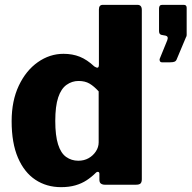

<svg xmlns="http://www.w3.org/2000/svg" viewBox="-20 -762 790 792"><path d="M413 0Q403 0 396.5 -4.5Q390 -9 390 -21V-45Q390 -52 385 -53Q380 -54 375 -49Q358 -32 337.5 -18.5Q317 -5 291 2.5Q265 10 232 10Q172 10 126 -20.5Q80 -51 54 -111.5Q28 -172 28 -262Q28 -346 57.5 -408.5Q87 -471 136 -505.5Q185 -540 242 -540Q279 -540 309 -528Q339 -516 369 -488Q378 -482 383 -483Q388 -484 388 -496V-723Q388 -742 404 -742H547Q565 -742 565 -721V-23Q565 -11 560 -5.5Q555 0 540 0H413ZM387 -385Q368 -406 349.5 -417Q331 -428 304 -428Q277 -428 254.5 -412Q232 -396 220 -360Q208 -324 208 -263Q208 -203 219.5 -166.5Q231 -130 253 -114.5Q275 -99 303 -99Q327 -99 345.5 -109.5Q364 -120 375.5 -137.5Q387 -155 387 -175V-385ZM648 -505Q642 -505 639.5 -510Q637 -515 639 -520L670 -596Q676 -612 663 -615L652 -617Q636 -618 636 -633V-727Q636 -742 649 -742H738Q750 -742 750 -730V-617Q750 -614 749 -612Q748 -610 747 -608L710 -520Q707 -511 701 -508Q695 -505 682 -505Z"/></svg>

Font: Libre Franklin Thin ExtraBold
Style: Regular
Weight: 800
Version: Version 3.000